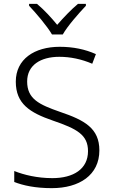

<svg xmlns="http://www.w3.org/2000/svg" viewBox="-20 -967 586 997"><path d="M250 -788H306C330 -831 389 -898 426 -937V-947H385C349 -917 309 -875 277 -838C247 -875 208 -917 172 -947H131V-937C168 -898 225 -831 250 -788ZM496 -186C496 -301 419 -343 292 -386C183 -424 121 -453 121 -544C121 -628 190 -672 288 -672C345 -672 403 -660 459 -636L478 -686C422 -711 360 -724 290 -724C159 -724 62 -660 62 -543C62 -428 135 -382 254 -341C380 -298 437 -267 437 -182C437 -89 361 -42 252 -42C173 -42 104 -59 54 -79V-22C100 -4 163 10 249 10C392 10 496 -58 496 -186Z"/></svg>

Font: Noto Sans Telugu Light
Style: Regular
Weight: 300
Designer: Jelle Bosma - Monotype Design Team
Foundry: Monotype Imaging Inc.
Version: Version 2.005